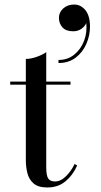

<svg xmlns="http://www.w3.org/2000/svg" viewBox="-20 -820 444 847"><path d="M240 -741Q240 -766 259.2 -783Q278.5 -800 307 -800Q336.5 -800 356.8 -775Q377 -750 377 -702.5Q377 -663.5 361 -626.5Q345 -589.5 314 -565.8Q283 -542 238 -542V-555.5Q278.5 -555.5 307.5 -579Q336.5 -602.5 350.8 -639.8Q365 -677 360.5 -718.5Q355.5 -705 340 -693.5Q324.5 -682 303 -682Q271 -682 255.5 -699.2Q240 -716.5 240 -741ZM320.5 -90Q301 -46.5 268.5 -19.8Q236 7 189 7Q148 7 127.8 -11Q107.5 -29 100.8 -56.5Q94 -84 94 -111V-446.5H25V-460H94V-560Q116.5 -560 142.8 -569.5Q169 -579 184 -590V-460H291V-446.5H184V-82.5Q184 -45 193 -32.2Q202 -19.5 222.5 -19.5Q248 -19.5 271.5 -43Q295 -66.5 309 -96.5Z"/></svg>

Font: Bodoni* 16
Style: Regular
Weight: 400
Version: Version 2.2